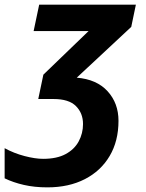

<svg xmlns="http://www.w3.org/2000/svg" viewBox="-64 -566 631 828"><path d="M140 242Q85 242 39 231.5Q-7 221 -44 203V73Q-4 95 42 107Q88 119 122 119Q181 119 219 98.5Q257 78 275.5 43.5Q294 9 294 -31Q294 -78 263.5 -108.5Q233 -139 167 -139H101L123 -244L318 -432H81L105 -546H522L502 -450L267 -231Q353 -224 400 -172.5Q447 -121 447 -45Q447 42 409 106.5Q371 171 302 206.5Q233 242 140 242Z"/></svg>

Font: Noto IKEA Latin
Style: Bold Italic
Weight: 700
Italic angle: -12°
Designer: Monotype Design Team
Foundry: Monotype Imaging Inc.
Version: Version 1.0